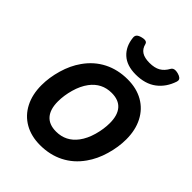

<svg xmlns="http://www.w3.org/2000/svg" viewBox="-231 -932 1063 1063"><g transform="rotate(45 300.0 -400.5)"><path d="M562 -783.2Q562 -779.3 560.5 -773.9Q539.6 -710.9 492.4 -675.5Q445.3 -640.1 371.6 -640.1Q301.8 -640.1 262.5 -676Q223.1 -711.9 216.8 -773.9Q215.3 -787.6 222.9 -795.9Q230.5 -804.2 249.5 -809.1Q260.7 -812 268.6 -812Q287.1 -812 290.5 -797.4Q297.4 -768.1 319.1 -753.9Q340.8 -739.7 379.9 -739.7Q419.4 -739.7 444.3 -753.9Q469.2 -768.1 486.3 -799.3Q493.7 -812.5 511.7 -812.5Q521.5 -812.5 533.2 -809.1Q562 -800.8 562 -783.2ZM588.9 -349.6Q588.9 -289.6 570.3 -225.6Q551.8 -161.6 517.1 -112.8Q474.6 -52.2 412.6 -20.8Q350.6 10.7 273.4 10.7Q204.1 10.7 152.3 -18.8Q100.6 -48.3 72.5 -102.8Q44.4 -157.2 44.4 -230Q44.4 -290 63 -354Q81.5 -418 116.2 -466.8Q158.7 -527.3 220.7 -558.8Q282.7 -590.3 359.9 -590.3Q429.2 -590.3 481 -560.8Q532.7 -531.2 560.8 -476.8Q588.9 -422.4 588.9 -349.6ZM226.6 -412.1Q200.7 -377.4 186.5 -327.1Q172.4 -276.9 172.4 -230.5Q172.4 -169.4 200.2 -137.2Q228 -105 283.2 -105Q359.9 -105 406.7 -167.5Q432.6 -202.1 446.8 -252.4Q460.9 -302.7 460.9 -349.1Q460.9 -410.2 433.1 -442.4Q405.3 -474.6 350.1 -474.6Q273.4 -474.6 226.6 -412.1Z"/></g></svg>

Font: Courier Prime Sans
Style: Bold Italic
Weight: 700
Italic angle: -10°
Designer: Alan Dague-Greene
Foundry: Quote-Unquote Apps
Version: Version 3.020